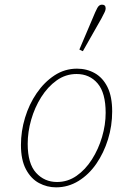

<svg xmlns="http://www.w3.org/2000/svg" viewBox="-20 -793 538 825"><path d="M221 12Q182 12 147.5 -6.5Q113 -25 91.5 -65.5Q70 -106 70 -170Q70 -229 87.5 -287Q105 -345 137.5 -392.5Q170 -440 214 -469Q258 -498 311 -498Q353 -498 387.5 -478.5Q422 -459 442 -418.5Q462 -378 462 -314Q462 -252 444 -194Q426 -136 394 -89.5Q362 -43 317.5 -15.5Q273 12 221 12ZM225 -11Q271 -11 309 -37.5Q347 -64 375 -108Q403 -152 418.5 -204.5Q434 -257 434 -308Q434 -394 399.5 -434.5Q365 -475 309 -475Q262 -475 223.5 -447.5Q185 -420 157 -375.5Q129 -331 114 -278.5Q99 -226 99 -175Q99 -90 135 -50.5Q171 -11 225 -11ZM321 -580Q338 -620 355 -660Q372 -700 389 -740Q394 -751 398 -758.5Q402 -766 407 -769.5Q412 -773 418 -773Q426 -773 430 -769Q434 -765 434 -757Q434 -750 430 -741.5Q426 -733 416 -714Q396 -679 376 -643.5Q356 -608 336 -573Z"/></svg>

Font: Source Serif 4 ExtraLight
Style: Italic
Weight: 250
Italic angle: -12°
Designer: Frank Grießhammer
Foundry: Adobe Systems Incorporated
Version: Version 4.004;hotconv 1.0.116;makeotfexe 2.5.65601